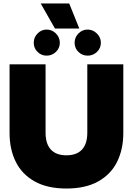

<svg xmlns="http://www.w3.org/2000/svg" viewBox="-20 -1069 764 1104"><path d="M214 -1049H378L436 -905H296ZM174 -823Q174 -854 196 -876.5Q218 -899 248 -899Q279 -899 301.5 -876.5Q324 -854 324 -823Q324 -792 301.5 -770.5Q279 -749 248 -749Q218 -749 196 -770.5Q174 -792 174 -823ZM409 -823Q409 -854 431 -876.5Q453 -899 484 -899Q514 -899 537 -876.5Q560 -854 560 -823Q560 -792 537.5 -770.5Q515 -749 484 -749Q453 -749 431 -770.5Q409 -792 409 -823ZM35 -304V-699H242V-306Q242 -242 272.5 -209Q303 -176 362 -176Q421 -176 451.5 -209Q482 -242 482 -306V-699H689V-304Q689 -211 653.5 -139Q618 -67 545 -26Q472 15 362 15Q252 15 179 -26Q106 -67 70.5 -139Q35 -211 35 -304Z"/></svg>

Font: Prompt ExtraBold
Style: Regular
Weight: 800
Designer: Katatrad Team
Foundry: CadsonDemak
Version: Version 1.001